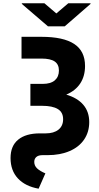

<svg xmlns="http://www.w3.org/2000/svg" viewBox="-20 -930 602 1163"><path d="M495.1 -530.3Q495.1 -468.8 466.1 -424.6Q437 -380.4 381.3 -356.9Q449.2 -336.9 484.9 -294.9Q520.5 -252.9 520.5 -190.4Q520.5 -130.4 489.7 -85Q459 -39.6 401.6 -14.9Q344.2 9.8 267.6 9.8H237.3Q212.9 9.8 200.2 20.8Q187.5 31.7 187.5 50.8Q187.5 73.7 204.8 90.1Q222.2 106.4 254.9 120.1L213.9 212.9Q133.3 198.7 88.6 150.9Q43.9 103 43.9 27.3Q43.9 -46.4 90.3 -84.2Q136.7 -122.1 221.7 -122.1H256.8Q305.7 -122.1 334 -144.5Q362.3 -167 362.3 -208Q362.3 -250 330.1 -269.5Q297.9 -289.1 234.4 -289.1H164.1V-421.9H239.3Q287.6 -421.9 312.3 -443.6Q336.9 -465.3 336.9 -502.9Q336.9 -540 311.3 -557.6Q285.6 -575.2 231.4 -575.2H110.4V-707H231.4Q363.8 -707 429.4 -663.8Q495.1 -620.6 495.1 -530.3ZM321.3 -848.6 393.6 -910.2H528.3V-906.2L372.1 -770.5H270.5L112.3 -906.2V-910.2H249Z"/></svg>

Font: Pretendard Std ExtraBold
Style: Regular
Weight: 800
Designer: Base glyphs from Inter by Rasmus Andersson; Hangeul glyphs from Noto Sans CJK(Source Han Sans) by Jang Soo-young and Kan
Foundry: Kil Hyung-jin
Version: Version 1.309